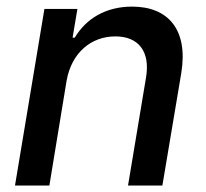

<svg xmlns="http://www.w3.org/2000/svg" viewBox="-20 -573 637 593"><path d="M185.7 -323.9C201.3 -410.9 262.1 -460.6 336.3 -460.6C408.7 -460.6 444.2 -413 431.1 -334.2L375.4 0H481.5L539.8 -346.9C562.1 -482.2 498.6 -552.6 388.1 -552.6C306.1 -552.6 245.4 -514.9 210.9 -456.7H204.2L219.1 -545.5H117.2L26.3 0H132.5Z"/></svg>

Font: Magic Ui Pro Medium
Style: Italic
Weight: 500
Italic angle: -9.39999°
Designer: Stefan Endress, Andreas Faust
Version: Version 1.000;FEAKit 1.0